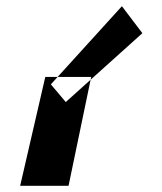

<svg xmlns="http://www.w3.org/2000/svg" viewBox="-20 -770 523 619"><path d="M144 -498 192 -441 439 -663 373 -750ZM126 -522H274L201 -171H45Z"/></svg>

Font: Drag You Down
Style: Regular
Weight: 400
Designer: Robert Jablonski
Foundry: Cannot Into Space Fonts
Version: Version 0.97